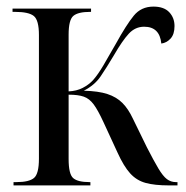

<svg xmlns="http://www.w3.org/2000/svg" viewBox="-20 -562 563 582"><path d="M21 0V-10H30Q68 -10 83 -22.5Q98 -35 98 -81V-456Q98 -501 82.5 -513.5Q67 -526 26 -526H18V-536H256V-526H253Q217 -526 202.5 -514Q188 -502 188 -457V-285Q212 -286 230.5 -295.5Q249 -305 262 -319Q277 -336 293.5 -364Q310 -392 331 -429Q363 -487 385.5 -514.5Q408 -542 445 -542Q477 -542 493 -525Q509 -508 509 -483Q509 -458 497 -445Q485 -432 469 -430Q464 -481 417 -481Q390 -481 370.5 -460Q351 -439 325 -394Q303 -357 285 -330.5Q267 -304 234 -287Q278 -286 305.5 -277Q333 -268 351 -250Q369 -232 383 -202L425 -116Q446 -75 460 -51.5Q474 -28 486 -19Q498 -10 513 -10H518V0H492Q449 0 421.5 -7.5Q394 -15 374.5 -36.5Q355 -58 336 -100L294 -191Q277 -228 264 -245.5Q251 -263 234 -269Q217 -275 188 -275V-80Q188 -34 202 -22Q216 -10 251 -10H254V0Z"/></svg>

Font: Noto Serif Display Condensed
Style: Regular
Weight: 400
Width: 3
Designer: Monotype Design Team
Foundry: Monotype Imaging Inc.
Version: Version 2.009